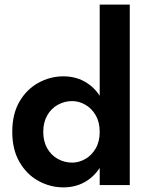

<svg xmlns="http://www.w3.org/2000/svg" viewBox="-20 -800 642 830"><path d="M411 -780V0H541V-780ZM33 -230Q33 -154 64 -100Q95 -46 146 -18Q197 10 254 10Q312 10 356.5 -19Q401 -48 426.5 -102Q452 -156 452 -230Q452 -305 426.5 -358.5Q401 -412 356.5 -441Q312 -470 254 -470Q197 -470 146 -442Q95 -414 64 -360.5Q33 -307 33 -230ZM167 -230Q167 -271 184 -301Q201 -331 230 -347Q259 -363 292 -363Q321 -363 348.5 -347.5Q376 -332 393.5 -302Q411 -272 411 -230Q411 -188 393.5 -158Q376 -128 348.5 -112.5Q321 -97 292 -97Q259 -97 230 -113Q201 -129 184 -159Q167 -189 167 -230Z"/></svg>

Font: Jost SemiBold
Style: Regular
Weight: 600
Version: Version 3.710